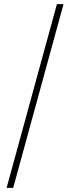

<svg xmlns="http://www.w3.org/2000/svg" viewBox="-20 -760 370 931"><path d="M12 151 256 -740H288L44 151Z"/></svg>

Font: IBM Plex Sans Devanagari ExtraLight
Style: Regular
Weight: 200
Designer: Mike Abbink, Paul van der Laan, Pieter van Rosmalen, Erin McLaughlin
Foundry: Bold Monday
Version: Version 1.1